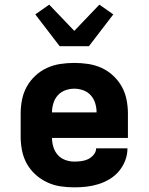

<svg xmlns="http://www.w3.org/2000/svg" viewBox="-20 -799 640 827"><path d="M300 8Q270 8 240 3.5Q210 -1 182.5 -14Q155 -27 132.5 -47.5Q110 -68 95.5 -94Q81 -120 75 -150Q69 -180 69 -210V-310Q69 -340 75 -370Q81 -400 95.5 -426Q110 -452 132.5 -473Q155 -494 182.5 -506.5Q210 -519 240 -523.5Q270 -528 300 -528Q330 -528 360 -523.5Q390 -519 417.5 -506.5Q445 -494 467.5 -473Q490 -452 504.5 -426Q519 -400 525 -370Q531 -340 531 -310V-205H204Q204 -185 210 -165.5Q216 -146 229 -131.5Q242 -117 261 -110Q280 -103 300 -103Q315 -103 330.5 -105Q346 -107 359.5 -113.5Q373 -120 383.5 -132.5Q394 -145 394 -160H529Q529 -133 519.5 -108Q510 -83 493 -62.5Q476 -42 453 -28Q430 -14 404.5 -6Q379 2 352.5 5Q326 8 300 8ZM396 -315Q396 -335 390 -354.5Q384 -374 371 -388.5Q358 -403 339 -410Q320 -417 300 -417Q280 -417 261 -410Q242 -403 229 -388.5Q216 -374 210 -354.5Q204 -335 204 -315ZM237 -600 132 -737 192 -779 300 -666 408 -779 468 -737 363 -600Z"/></svg>

Font: Iosevka Aile Heavy
Style: Regular
Weight: 900
Designer: Belleve Invis
Foundry: Belleve Invis
Version: Version 31.1.0; ttfautohint (v1.8.4)